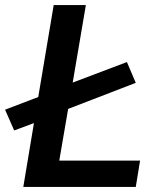

<svg xmlns="http://www.w3.org/2000/svg" viewBox="-29 -738 573 758"><path d="M-9 -305 122 -355 183 -718H310L258 -412L472 -493L507 -411L240 -308L205 -104H524L507 0H63L105 -252L27 -223Z"/></svg>

Font: Nebula Sans Semibold
Style: Regular
Weight: 600
Italic angle: -9°
Designer: Paul D. Hunt for Adobe (as Source Sans)
Foundry: Nebula Entertainment & Broadcasting LLC
Version: Version 1.010